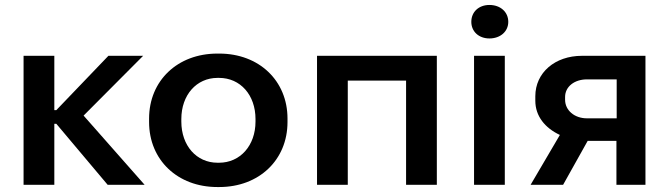

<svg xmlns="http://www.w3.org/2000/svg" viewBox="-20 -745 2697 774"><path d="M75 0H199V-246H207L414 0H563L317 -279L557 -520H417L207 -301H199V-520H75Z M856 9H864C1024 9 1139 -100 1139 -253V-267C1139 -420 1024 -529 864 -529H856C696 -529 581 -420 581 -267V-253C581 -100 696 9 856 9ZM857 -89C772 -89 711 -158 711 -255V-265C711 -362 772 -431 857 -431H863C949 -431 1010 -362 1010 -265V-255C1010 -158 948 -89 863 -89Z M1258 0H1382V-420H1617V0H1741V-520H1258Z M1953 -590C1997 -590 2029 -618 2029 -657C2029 -697 1997 -725 1953 -725C1910 -725 1880 -697 1880 -657C1880 -618 1910 -590 1953 -590ZM1891 0H2015V-520H1891Z M2119 0H2250L2349 -177H2465V0H2582V-520H2326C2217 -520 2138 -452 2138 -357V-339C2138 -277 2177 -229 2237 -201ZM2346 -268C2296 -268 2258 -300 2258 -343V-354C2258 -396 2296 -425 2346 -425H2466V-268Z"/></svg>

Font: Fixel Display SemiBold
Style: Regular
Weight: 600
Designer: AlfaBravo + MacPaw
Foundry: Kyrylo Tkachov, Marchela Mozhyna, Serhii Makarenko, Maria Weinstein, Zakhar Kryvoshyya
Version: Version 1.211